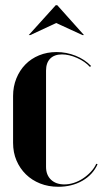

<svg xmlns="http://www.w3.org/2000/svg" viewBox="-20 -704 393 734"><path d="M30 -337V-158Q30 -121 43 -90.5Q56 -60 79 -37.5Q102 -15 133.5 -2.5Q165 10 203 10Q255 10 295 -13Q335 -36 353 -76L348 -78Q341 -62 327.5 -47.5Q314 -33 297.5 -22Q281 -11 262.5 -5Q244 1 226 1Q194 1 175 -17Q156 -35 156 -66V-434Q156 -464 172 -480Q188 -496 217 -496Q244 -496 274.5 -482.5Q305 -469 324 -448L328 -452Q304 -477 269 -491Q234 -505 196 -505Q160 -505 129.5 -492.5Q99 -480 77 -457.5Q55 -435 42.5 -404Q30 -373 30 -337ZM90 -570H96L195 -616L295 -570H301L199 -684H193Z"/></svg>

Font: Moniqa Black
Style: Regular
Weight: 900
Designer: Rajesh Rajput
Foundry: Rajesh Rajput
Version: Version 1.000